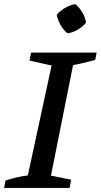

<svg xmlns="http://www.w3.org/2000/svg" viewBox="-21 -918 492 938"><path d="M-1 0 6 -36Q34 -45 61 -51.5Q88 -58 115 -61L231 -598L123 -622L131 -661H451L444 -625Q410 -616 384.5 -610Q359 -604 336 -600L228 -60L327 -40L319 0ZM348 -898Q368 -880 382 -856Q396 -832 399 -807Q383 -787 359 -773Q335 -759 309 -755Q289 -771 275 -795.5Q261 -820 256 -846Q274 -866 298 -880Q322 -894 348 -898Z"/></svg>

Font: Piazzolla Thin SemiBold
Style: Italic
Weight: 600
Italic angle: -11.3°
Version: Version 2.005